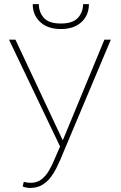

<svg xmlns="http://www.w3.org/2000/svg" viewBox="-20 -904 590 934"><path d="M293.9 -241.7 487.8 -710.9H519L272.9 -126Q265.6 -109.4 254.4 -86.4Q243.2 -63.5 226.3 -41.3Q209.5 -19 184.8 -4.4Q160.2 10.3 126.5 10.3Q118.7 10.3 107.2 8.3Q95.7 6.3 90.3 2.9L95.7 -19.5Q101.6 -17.6 111.3 -16.1Q121.1 -14.6 128.9 -14.6Q159.2 -14.6 180.4 -30.5Q201.7 -46.4 217.3 -72.5Q232.9 -98.6 245.1 -128.9ZM55.2 -710.9 288.6 -214.4 300.8 -195.8 277.3 -180.7 23.9 -710.9ZM384.3 -883.8H412.6Q412.6 -848.1 396.2 -820.8Q379.9 -793.5 349.6 -778.1Q319.3 -762.7 276.4 -762.7Q212.4 -762.7 175.8 -796.6Q139.2 -830.6 139.2 -883.8H168.9Q168.9 -845.2 193.1 -817.4Q217.3 -789.6 276.4 -789.6Q334.5 -789.6 359.4 -817.6Q384.3 -845.7 384.3 -883.8Z"/></svg>

Font: Roboto Condensed Thin
Style: Regular
Weight: 250
Width: 3
Designer: Christian Robertson
Foundry: Google
Version: Version 3.009; 2024